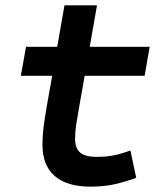

<svg xmlns="http://www.w3.org/2000/svg" viewBox="-20 -694 626 724"><path d="M320.8 9.8Q232.4 9.8 186.3 -30.3Q140.1 -70.3 140.1 -148.4Q140.1 -180.7 143.8 -210.9Q147.5 -241.2 156.7 -295.4L176.8 -408.2H58.6L78.1 -517.6H195.8L223.1 -673.8H345.7L318.4 -517.6H544.4L525.4 -408.2H299.3L279.3 -295.4Q271 -248 267.1 -222.7Q263.2 -197.3 263.2 -169.9Q263.2 -134.8 282.2 -118.7Q301.3 -102.5 342.8 -102.5Q378.9 -102.5 406.5 -107.7Q434.1 -112.8 471.7 -126.5L493.7 -23.4Q456.5 -9.8 415.5 0Q374.5 9.8 320.8 9.8Z"/></svg>

Font: CaskaydiaCove NFP SemiBold
Style: Italic
Weight: 600
Italic angle: -10°
Designer: Aaron Bell
Foundry: Saja Typeworks
Version: Version 2111.001; VTT 6.35;Nerd Fonts 3.1.1